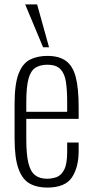

<svg xmlns="http://www.w3.org/2000/svg" viewBox="-20 -840 419 869"><path d="M193 9Q147 9 114 -9.5Q81 -28 63.5 -76.5Q46 -125 46 -214V-368Q46 -459 64 -506Q82 -553 115.5 -570Q149 -587 194 -587Q248 -587 279 -564Q310 -541 323 -490.5Q336 -440 336 -357V-302H99V-210Q99 -141 108.5 -102Q118 -63 139 -47Q160 -31 193 -31Q214 -31 235 -38Q256 -45 270 -71Q284 -97 284 -152V-195H336V-157Q336 -83 305.5 -37Q275 9 193 9ZM99 -334H284V-379Q284 -431 278.5 -468.5Q273 -506 254 -526.5Q235 -547 194 -547Q162 -547 140.5 -533.5Q119 -520 109 -483.5Q99 -447 99 -378ZM175 -626 94 -820H148L202 -626Z"/></svg>

Font: Oswald ExtraLight
Style: Regular
Weight: 250
Designer: Vernon Adams
Foundry: Vernon Adams
Version: Version 4.103;gftools[0.9.33.dev8+g029e19f]